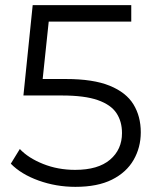

<svg xmlns="http://www.w3.org/2000/svg" viewBox="-20 -720 606 746"><path d="M273 6Q198 6 130 -18.5Q62 -43 22 -84L57 -141Q90 -106 147.5 -83Q205 -60 272 -60Q361 -60 407.5 -99.5Q454 -139 454 -203Q454 -248 432.5 -280.5Q411 -313 360 -331Q309 -349 220 -349H71L107 -700H490V-636H136L173 -671L142 -377L105 -413H236Q342 -413 406 -387Q470 -361 498.5 -314.5Q527 -268 527 -206Q527 -147 499 -98.5Q471 -50 415 -22Q359 6 273 6Z"/></svg>

Font: MOST Montserrat
Style: Regular
Weight: 400
Designer: Julieta Ulanovsky
Foundry: Julieta Ulanovsky
Version: Version 8.000;March 11, 2024;FontCreator 15.0.0.2926 64-bit